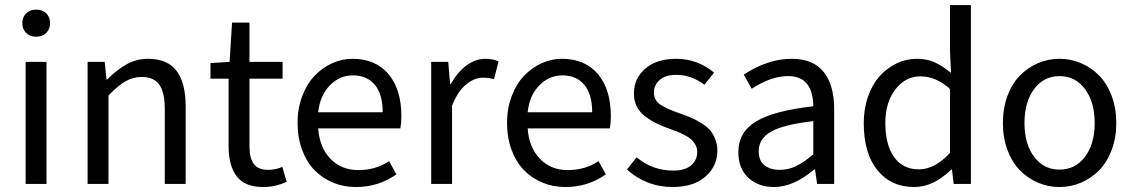

<svg xmlns="http://www.w3.org/2000/svg" viewBox="-20 -732 4507 764"><path d="M82 0V-485.8H165V0ZM68.8 -640.1Q68.8 -664.1 84.2 -679Q99.6 -693.8 124 -693.8Q148.4 -693.8 163.8 -679Q179.2 -664.1 179.2 -640.1Q179.2 -615.7 163.8 -600.8Q148.4 -585.9 124 -585.9Q99.6 -585.9 84.2 -600.8Q68.8 -615.7 68.8 -640.1Z M328.6 0V-485.8H396.5L403.8 -416H406.7Q445.8 -455.1 484.6 -476.6Q523.4 -498 569.8 -498Q646 -498 682.4 -450.2Q718.8 -402.3 718.8 -308.1V0H635.7V-296.9Q635.7 -364.7 613.8 -395.3Q591.8 -425.8 543.5 -425.8Q508.8 -425.8 479.2 -408.4Q449.7 -391.1 411.6 -352.1V0Z M1028.3 12.2Q954.1 12.2 921.9 -30.3Q889.6 -72.8 889.6 -150.9V-418.9H817.4V-481L893.6 -485.8L903.3 -642.1H972.7V-485.8H1104.5V-418.9H972.7V-148.9Q972.7 -102.5 990 -79.3Q1007.3 -56.2 1047.4 -56.2Q1076.7 -56.2 1103.5 -67.9L1120.6 -8.8Q1076.2 12.2 1028.3 12.2Z M1396 12.2Q1347.2 12.2 1304.9 -5.4Q1262.7 -22.9 1231.4 -54.9Q1200.2 -86.9 1182.1 -135.5Q1164.1 -184.1 1164.1 -243.2Q1164.1 -300.8 1182.6 -349.6Q1201.2 -398.4 1231.7 -430.4Q1262.2 -462.4 1301.3 -480.2Q1340.3 -498 1382.3 -498Q1474.6 -498 1525.9 -437Q1577.1 -376 1577.1 -270Q1577.1 -242.7 1573.2 -221.2H1246.1Q1251.5 -145.5 1294.7 -100.3Q1337.9 -55.2 1406.2 -55.2Q1475.1 -55.2 1528.3 -90.8L1557.1 -38.1Q1486.3 12.2 1396 12.2ZM1246.1 -285.2H1502.9Q1502.9 -356.4 1471.7 -394.3Q1440.4 -432.1 1384.3 -432.1Q1331.5 -432.1 1292.5 -392.3Q1253.4 -352.5 1246.1 -285.2Z M1695.8 0V-485.8H1763.7L1771 -397.9H1773.9Q1800.3 -444.8 1835.9 -471.4Q1871.6 -498 1911.6 -498Q1940.9 -498 1963.9 -487.8L1945.8 -417Q1924.3 -422.9 1901.9 -422.9Q1867.7 -422.9 1835 -396.2Q1802.2 -369.6 1778.8 -312V0Z M2229.5 12.2Q2180.7 12.2 2138.4 -5.4Q2096.2 -22.9 2064.9 -54.9Q2033.7 -86.9 2015.6 -135.5Q1997.6 -184.1 1997.6 -243.2Q1997.6 -300.8 2016.1 -349.6Q2034.7 -398.4 2065.2 -430.4Q2095.7 -462.4 2134.8 -480.2Q2173.8 -498 2215.8 -498Q2308.1 -498 2359.4 -437Q2410.6 -376 2410.6 -270Q2410.6 -242.7 2406.7 -221.2H2079.6Q2085 -145.5 2128.2 -100.3Q2171.4 -55.2 2239.7 -55.2Q2308.6 -55.2 2361.8 -90.8L2390.6 -38.1Q2319.8 12.2 2229.5 12.2ZM2079.6 -285.2H2336.4Q2336.4 -356.4 2305.2 -394.3Q2273.9 -432.1 2217.8 -432.1Q2165 -432.1 2126 -392.3Q2086.9 -352.5 2079.6 -285.2Z M2656.2 12.2Q2603.5 12.2 2556.4 -6.3Q2509.3 -24.9 2475.1 -58.1L2513.2 -106Q2576.2 -53.2 2659.2 -53.2Q2705.6 -53.2 2730 -74Q2754.4 -94.7 2754.4 -127.9Q2754.4 -142.6 2747.8 -154.8Q2741.2 -167 2732.4 -175.5Q2723.6 -184.1 2707.3 -192.9Q2690.9 -201.7 2678.5 -206.8Q2666 -211.9 2645.5 -219.2Q2613.8 -230.5 2591.6 -241.5Q2569.3 -252.4 2547.4 -268.8Q2525.4 -285.2 2513.9 -308.1Q2502.4 -331.1 2502.4 -359.9Q2502.4 -419.9 2547.6 -459Q2592.8 -498 2670.4 -498Q2755.9 -498 2821.3 -442.9L2783.2 -395Q2729.5 -434.1 2671.4 -434.1Q2627.4 -434.1 2604.7 -413.6Q2582 -393.1 2582 -363.8Q2582 -333.5 2606.7 -316.4Q2631.3 -299.3 2685.1 -280.8Q2711.9 -271.5 2730.5 -263.4Q2749 -255.4 2770.3 -242.4Q2791.5 -229.5 2804.2 -215.1Q2816.9 -200.7 2825.7 -179.4Q2834.5 -158.2 2834.5 -132.8Q2834.5 -70.8 2787.1 -29.3Q2739.7 12.2 2656.2 12.2Z M3060.1 12.2Q2997.6 12.2 2957.8 -24.7Q2918 -61.5 2918 -126Q2918 -206.1 2988.5 -248.8Q3059.1 -291.5 3216.3 -309.1Q3214.4 -429.2 3116.2 -429.2Q3048.3 -429.2 2971.2 -378.9L2939.5 -435.1Q3034.7 -498 3130.4 -498Q3216.3 -498 3257.8 -445.3Q3299.3 -392.6 3299.3 -298.8V0H3231.4L3223.1 -58.1H3220.2Q3137.7 12.2 3060.1 12.2ZM3083 -56.2Q3117.2 -56.2 3148.4 -71.3Q3179.7 -86.4 3216.3 -118.2V-250Q3096.7 -236.3 3047.9 -208Q2999 -179.7 2999 -130.9Q2999 -92.3 3022 -74.2Q3044.9 -56.2 3083 -56.2Z M3618.2 12.2Q3525.4 12.2 3471.2 -54.9Q3417 -122.1 3417 -242.2Q3417 -299.8 3434.3 -348.6Q3451.7 -397.5 3481 -429.7Q3510.3 -461.9 3548.3 -480Q3586.4 -498 3627.9 -498Q3667.5 -498 3698.2 -484.4Q3729 -470.7 3764.2 -441.9L3760.3 -524.9V-711.9H3843.3V0H3774.9L3768.1 -57.1H3765.1Q3693.8 12.2 3618.2 12.2ZM3636.2 -58.1Q3700.2 -58.1 3760.3 -124V-377.9Q3704.6 -428.2 3642.1 -428.2Q3583 -428.2 3543 -376.5Q3502.9 -324.7 3502.9 -243.2Q3502.9 -155.8 3537.8 -106.9Q3572.8 -58.1 3636.2 -58.1Z M3970.7 -242.2Q3970.7 -301.8 3989 -350.8Q4007.3 -399.9 4038.6 -431.6Q4069.8 -463.4 4110.4 -480.7Q4150.9 -498 4195.8 -498Q4240.7 -498 4281.5 -480.7Q4322.3 -463.4 4353.5 -431.6Q4384.8 -399.9 4403.3 -350.8Q4421.9 -301.8 4421.9 -242.2Q4421.9 -183.6 4403.3 -134.8Q4384.8 -85.9 4353.5 -54.2Q4322.3 -22.5 4281.5 -5.1Q4240.7 12.2 4195.8 12.2Q4150.9 12.2 4110.4 -5.1Q4069.8 -22.5 4038.6 -54.2Q4007.3 -85.9 3989 -134.8Q3970.7 -183.6 3970.7 -242.2ZM4195.8 -57.1Q4258.8 -57.1 4297.4 -108.2Q4335.9 -159.2 4335.9 -242.2Q4335.9 -326.2 4297.4 -377.7Q4258.8 -429.2 4195.8 -429.2Q4133.3 -429.2 4095 -377.7Q4056.6 -326.2 4056.6 -242.2Q4056.6 -159.2 4095 -108.2Q4133.3 -57.1 4195.8 -57.1Z"/></svg>

Font: Source Sans Pro
Style: Regular
Weight: 400
Designer: Paul D. Hunt
Foundry: Adobe Systems Incorporated
Version: Version 3.006;hotconv 1.0.111;makeotfexe 2.5.65597